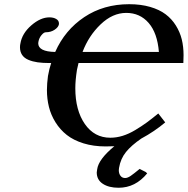

<svg xmlns="http://www.w3.org/2000/svg" viewBox="-20 -678 885 905"><path d="M369.1 -433.1H729Q721.7 -522.5 680.7 -569.8Q639.6 -617.2 575.2 -617.2Q510.7 -617.2 454.3 -563.2Q397.9 -509.3 369.1 -433.1ZM667 132.8 673.8 139.2Q618.2 207 539.1 207Q492.7 207 464.4 188.2Q436 169.4 436 134.8Q436 129.9 438 120.1Q444.3 72.8 519 11.2Q505.9 12.2 478 12.2Q420.4 12.2 373.3 -2.4Q326.2 -17.1 294.7 -42Q263.2 -66.9 241.7 -101.3Q220.2 -135.7 210.7 -173.8Q201.2 -211.9 201.2 -253.9Q201.2 -283.2 206.1 -319.8Q212.4 -355 221.2 -380.9H212.9Q181.2 -380.9 157.2 -384.3Q133.3 -387.7 113.8 -396Q94.2 -404.3 84.2 -419.2Q74.2 -434.1 74.2 -455.1Q74.2 -465.8 76.2 -473.1Q84 -520.5 127.4 -558.3Q170.9 -596.2 212.9 -596.2Q231.9 -596.2 244.9 -588.6Q257.8 -581.1 257.8 -567.9V-564Q255.4 -549.8 237.5 -537.8Q219.7 -525.9 195.8 -525.9Q186.5 -525.9 175.3 -512.2Q164.1 -498.5 161.1 -481Q160.2 -479 160.2 -474.1Q160.2 -434.6 240.2 -433.1Q286.1 -536.6 377.2 -597.4Q468.3 -658.2 588.9 -658.2Q643.6 -658.2 687.5 -645.5Q731.4 -632.8 760.5 -610.8Q789.6 -588.9 808.8 -558.1Q828.1 -527.3 836.7 -492.7Q845.2 -458 845.2 -418Q845.2 -394 844.2 -380.9H350.1Q345.2 -358.9 342.8 -349.1Q335 -299.3 335 -262.2Q335 -158.2 379.9 -93.5Q424.8 -28.8 500 -28.8Q528.8 -28.8 558.1 -37.8Q587.4 -46.9 617.4 -64.9Q647.5 -83 670.7 -99.9Q693.8 -116.7 726.1 -143.1L758.8 -101.1Q708.5 -58.6 646 -24.9Q599.6 6.8 574 38.3Q548.3 69.8 541 113.8Q540 117.2 540 124Q540 140.1 547.9 150.6Q555.7 161.1 569.8 161.1Q581.1 161.1 595.5 151.4Q609.9 141.6 638.2 118.2Z"/></svg>

Font: Linux Libertine
Style: Bold Italic
Weight: 700
Italic angle: -11.5°
Designer: Philipp H. Poll
Foundry: Philipp H. Poll
Version: Version 4.0.5